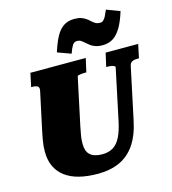

<svg xmlns="http://www.w3.org/2000/svg" viewBox="-139 -1084 1085 1213"><g transform="rotate(-15 404.0 -477.5)"><path d="M320 -301Q315 -273 311 -253Q307 -233 306 -218.5Q305 -204 305 -191Q305 -167 311 -149Q317 -131 330 -119Q343 -107 363 -101Q383 -95 410 -95Q451 -95 480.5 -113Q510 -131 529.5 -170Q549 -209 562 -271L632 -602Q634 -609 627 -613Q620 -617 609 -619Q598 -621 586 -621H575L595 -710H808L789 -621H779Q758 -621 744 -614Q730 -607 726 -585L654 -246Q635 -156 595 -97.5Q555 -39 494 -11Q433 17 351 17Q283 17 229.5 3.5Q176 -10 138.5 -38Q101 -66 81.5 -107.5Q62 -149 62 -206Q62 -223 63.5 -240.5Q65 -258 69 -281Q73 -304 79 -333L133 -585Q137 -607 125.5 -614Q114 -621 94 -621H84L103 -710H465L445 -621H434Q425 -621 414 -620Q403 -619 395 -617Q387 -615 386 -611ZM590 -760Q562 -760 542.5 -767Q523 -774 509.5 -784.5Q496 -795 485.5 -804.5Q475 -814 464.5 -821Q454 -828 440 -828Q420 -828 409 -811Q398 -794 386 -759L298 -791Q317 -852 338.5 -891Q360 -930 389 -948.5Q418 -967 458 -967Q486 -967 504 -960.5Q522 -954 535.5 -944Q549 -934 559.5 -924Q570 -914 582 -907.5Q594 -901 610 -901Q623 -901 632 -909Q641 -917 649 -932.5Q657 -948 667 -972L754 -939Q734 -874 710 -834.5Q686 -795 657 -777.5Q628 -760 590 -760Z"/></g></svg>

Font: Roboto Serif Black
Style: Italic
Weight: 900
Italic angle: -10°
Version: Version 1.008